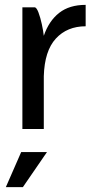

<svg xmlns="http://www.w3.org/2000/svg" viewBox="-20 -530 390 789"><path d="M72 0V-500H122Q130 -500 138 -479Q146 -458 152 -430Q158 -402 160 -383Q181 -444 223 -477Q265 -510 332 -510V-422Q256 -422 209.5 -371.5Q163 -321 160 -217V0ZM67 95H173L74 239H4Z"/></svg>

Font: Haskoy Medium
Style: Regular
Weight: 500
Designer: Ertekin Erdin
Foundry: Ertekin Erdin
Version: Version 1.500; ttfautohint (v1.8.3)